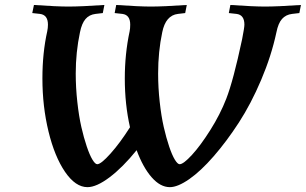

<svg xmlns="http://www.w3.org/2000/svg" viewBox="-20 -754 1236 776"><path d="M1097.2 -623.5Q1076.7 -527.8 1035.6 -431.2Q994.6 -334.5 945.3 -258.5Q896 -182.6 843.8 -122.6Q791.5 -62.5 744.9 -30Q698.2 2.4 666.5 2.4Q627.9 2.4 593 -37.4Q558.1 -77.1 532.2 -147Q476.1 -77.6 423.1 -37.6Q370.1 2.4 333.5 2.4Q285.2 2.4 242.9 -59.3Q200.7 -121.1 176 -222.7Q151.4 -324.2 151.4 -437Q151.4 -540 170.9 -627.4Q173.8 -641.1 173.8 -654.3Q173.8 -693.8 141.6 -697.8L110.4 -701.2L117.2 -733.9Q210.4 -727.5 256.3 -727.5Q306.6 -727.5 401.9 -733.9L395.5 -701.2L366.2 -697.8Q340.8 -694.8 325.7 -677.2Q310.5 -659.7 303.2 -623.5Q286.1 -542.5 286.1 -457Q286.1 -399.4 292.5 -342Q298.8 -284.7 308.8 -240.7Q318.8 -196.8 330.6 -162.1Q342.3 -127.4 353.5 -108.9Q364.7 -90.3 373 -90.3Q388.2 -90.3 426.5 -133.1Q464.8 -175.8 505.4 -239.7Q484.4 -332.5 484.4 -437Q484.4 -536.1 503.9 -627.4Q506.3 -638.7 506.3 -654.3Q506.3 -693.8 474.6 -697.8L443.4 -701.2L449.7 -733.9Q543.9 -727.5 589.4 -727.5Q639.6 -727.5 734.9 -733.9L728.5 -701.2L699.2 -697.8Q649.4 -691.9 635.7 -623.5Q619.1 -544.9 619.1 -457Q619.1 -399.4 625.5 -342Q631.8 -284.7 641.8 -240.7Q651.9 -196.8 663.6 -162.1Q675.3 -127.4 686.5 -108.9Q697.8 -90.3 706.1 -90.3Q721.2 -90.3 755.6 -127.7Q790 -165 830.1 -228.5Q870.1 -292 894.5 -355Q922.9 -427.7 958.5 -595.2Q967.8 -642.6 967.8 -654.3Q967.8 -693.8 936 -697.8L904.8 -701.2L911.1 -733.9Q1005.4 -727.5 1050.8 -727.5Q1101.1 -727.5 1196.3 -733.9L1189.9 -701.2L1160.6 -697.8Q1135.3 -694.8 1119.9 -677.5Q1104.5 -660.2 1097.2 -623.5Z"/></svg>

Font: Flanker
Style: Bold Italic
Weight: 700
Italic angle: -12°
Designer: Flanker
Version: Version 2.000